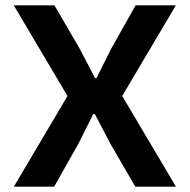

<svg xmlns="http://www.w3.org/2000/svg" viewBox="-20 -700 711 720"><path d="M31.6 -680H184.1L278.8 -517.4L336.1 -407.7H342.1L397.4 -518.1L488.4 -680H639.5L438.3 -340L639.8 0H487.4L393 -162.6L335.7 -272.3H329.7L274.4 -161.9L183.1 0H31.9L233.1 -340Z"/></svg>

Font: TASA Orbiter VF Text
Style: Regular
Weight: 400
Designer: Weizhong Zhang
Foundry: 本地遙控
Version: Version 1.001;Glyphs 3.2 (3192)